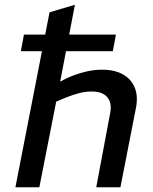

<svg xmlns="http://www.w3.org/2000/svg" viewBox="-20 -790 645 810"><path d="M45 0 189 -738 296 -770 227 -410 193 -425 264 -461Q297 -476 335 -486Q373 -496 411 -496Q463 -496 498 -476.5Q533 -457 548 -421.5Q563 -386 554 -337L488 0H386L445 -314Q453 -356 432.5 -380Q412 -404 368 -404Q341 -404 315.5 -397.5Q290 -391 259 -379L217 -361L146 0ZM68 -574 81 -644H469L456 -574Z"/></svg>

Font: REM
Style: Italic
Weight: 400
Italic angle: -11°
Designer: Octavio Pardo
Foundry: Ashler Design
Version: Version 1.005;gftools[0.9.28]